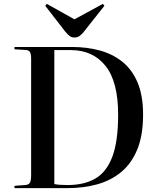

<svg xmlns="http://www.w3.org/2000/svg" viewBox="-20 -973 810 993"><path d="M55 0V-12L110 -16Q128 -17 134.5 -28Q141 -39 141 -67V-669Q141 -694 134.5 -704.5Q128 -715 107 -715L55 -718V-730H354Q428 -730 494 -712.5Q560 -695 611 -655Q662 -615 691 -547.5Q720 -480 720 -380Q720 -273 690 -200Q660 -127 606.5 -83Q553 -39 482 -19.5Q411 0 328 0ZM330 -16Q415 -16 473 -49.5Q531 -83 561 -162.5Q591 -242 591 -380Q591 -551 525.5 -632.5Q460 -714 346 -714H261V-21Q284 -16 330 -16ZM365 -779Q352 -779 342 -785.5Q332 -792 318 -809L214 -943L222 -953L365 -873L512 -953L520 -943L409 -803Q400 -793 390 -786Q380 -779 365 -779Z"/></svg>

Font: Literata 72pt Medium
Style: Regular
Weight: 500
Designer: Latin by Veronika Burian and Jose Scaglione. Greek by Irene Vlachou. Cyrillic by Vera Evstafieva.
Foundry: TypeTogether
Version: Version 3.002